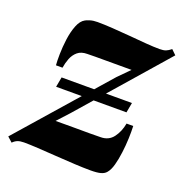

<svg xmlns="http://www.w3.org/2000/svg" viewBox="-126 -621 700 731"><g transform="rotate(20 224.0 -256.0)"><path d="M-2.5 16 -22.5 -2 287 -355 332 -400.5Q318.5 -400.5 301 -400.5Q283.5 -400.5 263.5 -400.5Q243.5 -400.5 223.5 -400.5Q203.5 -400.5 185.5 -400.5Q167.5 -400.5 153 -400Q128.5 -400 114 -387.8Q99.5 -375.5 92.2 -356.8Q85 -338 82 -318.5H55.5Q54 -334.5 54.5 -363.5Q55 -392.5 59.2 -424.5Q63.5 -456.5 73.5 -482Q83.5 -507.5 100.5 -516.5Q105.5 -519.5 118.2 -523.5Q131 -527.5 148 -527.5Q175 -527.5 209.8 -525.2Q244.5 -523 281 -519.8Q317.5 -516.5 350 -514Q382.5 -511.5 404.5 -511.5Q420.5 -511.5 430 -515.2Q439.5 -519 450.5 -528L469.5 -509.5L170 -166.5L126.5 -119Q145 -119 167.8 -119.2Q190.5 -119.5 215.2 -119.2Q240 -119 264 -119Q288 -119 308.5 -119.5Q341.5 -119.5 359.8 -144Q378 -168.5 384 -202H411Q412 -180.5 411 -152Q410 -123.5 406.2 -94Q402.5 -64.5 396 -40.8Q389.5 -17 378.5 -4.5Q371 4.5 356.8 8.5Q342.5 12.5 315 12.5Q288 12.5 250.2 10.5Q212.5 8.5 173 5.8Q133.5 3 98.5 1Q63.5 -1 42 -1Q26.5 -1 16.2 3Q6 7 -2.5 16ZM84 -242 91.5 -282.5H376.5L369 -242Z"/></g></svg>

Font: Merriweather 120pt ExtraBold
Style: Italic
Weight: 800
Italic angle: -7.8°
Version: Version 2.101